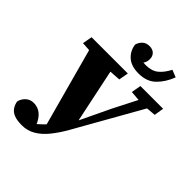

<svg xmlns="http://www.w3.org/2000/svg" viewBox="-258 -1028 1254 1254"><g transform="rotate(45 369.0 -401.0)"><path d="M30 -11Q36 -40 58.5 -61Q81 -82 114 -82Q152 -82 180.5 -59Q209 -36 229 13L171 28L209 16Q225 3 245 -15.5Q265 -34 286.5 -58Q308 -82 327.5 -111.5Q347 -141 360 -176H386L500 -415L621 -652H703L402 -120Q369 -62 332.5 -17Q296 28 254 52.5Q212 77 162 77Q117 77 90 66.5Q63 56 49 36Q35 16 30 -11ZM65 -585 77 -652H412L400 -585L279 -577H192ZM516 -585 528 -652H738L727 -585L644 -578H602ZM280 -13 106 -652H308L407 -180ZM462 -701Q393 -701 355.5 -735Q318 -769 312 -820Q321 -848 339.5 -863.5Q358 -879 386 -879Q416 -879 432 -862.5Q448 -846 448 -820Q448 -790 430 -770Q412 -750 380 -740L363 -795Q385 -785 406.5 -779Q428 -773 455 -773Q510 -773 542.5 -799Q575 -825 601 -875L651 -855Q625 -787 580.5 -744Q536 -701 462 -701Z"/></g></svg>

Font: Source Serif 4 Black
Style: Italic
Weight: 900
Italic angle: -12°
Designer: Frank Grießhammer
Foundry: Adobe Systems Incorporated
Version: Version 4.004;hotconv 1.0.116;makeotfexe 2.5.65601